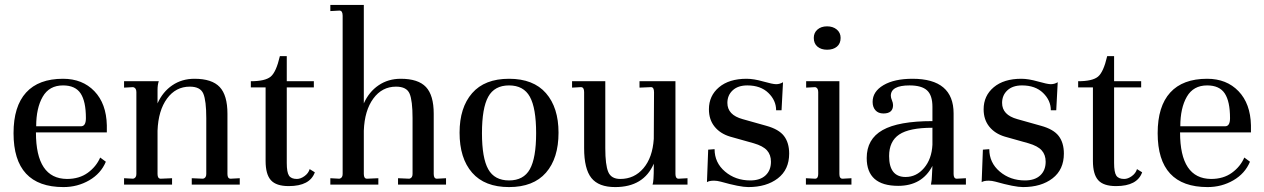

<svg xmlns="http://www.w3.org/2000/svg" viewBox="-20 -750 5137 780"><path d="M236 -430Q315 -430 363.5 -379.5Q412 -329 414 -241V-212H126Q126 -24 252 -23Q302 -23 336.5 -48Q371 -73 387 -110L410 -93Q390 -45 342.5 -17.5Q295 10 238 10Q35 10 35 -209Q35 -318 86 -374Q137 -430 236 -430ZM236 -403Q180 -403 153.5 -357Q127 -311 127 -237H309Q329 -237 329 -270Q329 -338 307.5 -370.5Q286 -403 236 -403Z M917 -24 954 -26V0H759V-26L805 -24Q818 -27 818 -43V-270Q818 -341 806 -369.5Q794 -398 751 -398Q694 -398 658.5 -349.5Q623 -301 620 -219V-43Q620 -24 633 -24L679 -26V0H484V-26L521 -24Q534 -27 534 -43V-376Q534 -393 521 -396L484 -394V-420H625Q620 -405 620 -385V-330Q641 -377 680 -403.5Q719 -430 770 -430Q841 -430 872.5 -396.5Q904 -363 904 -288V-43Q904 -24 917 -24Z M1145 -522V-420H1255V-395H1145V-88Q1145 -50 1154 -36.5Q1163 -23 1186 -23Q1201 -23 1217 -34.5Q1233 -46 1238 -63L1259 -50Q1239 6 1153 6Q1102 6 1080.5 -18Q1059 -42 1059 -96V-395H999V-420Q1057 -420 1079.5 -438.5Q1102 -457 1117 -522Z M1755 -24 1792 -26V0H1597V-26L1643 -24Q1656 -27 1656 -43V-270Q1656 -341 1644 -369.5Q1632 -398 1589 -398Q1532 -398 1496.5 -349.5Q1461 -301 1458 -219V-43Q1458 -24 1471 -24L1517 -26V0H1322V-26L1359 -24Q1372 -27 1372 -43V-686Q1372 -707 1359 -707L1322 -705V-730H1458V-330Q1479 -377 1518 -403.5Q1557 -430 1608 -430Q1679 -430 1710.5 -396.5Q1742 -363 1742 -288V-43Q1742 -24 1755 -24Z M1847 -211Q1847 -313 1898 -371.5Q1949 -430 2048 -430Q2147 -430 2198 -371.5Q2249 -313 2249 -211Q2249 -107 2198 -48.5Q2147 10 2048 10Q1949 10 1898 -48.5Q1847 -107 1847 -211ZM1938 -209Q1938 -108 1963.5 -62.5Q1989 -17 2048 -17Q2107 -17 2132.5 -62.5Q2158 -108 2158 -209Q2158 -311 2132.5 -357Q2107 -403 2048 -403Q1989 -403 1963.5 -357Q1938 -311 1938 -209Z M2737 -24 2773 -26V0H2631Q2636 -12 2636 -72V-85Q2595 10 2479 10Q2412 10 2382.5 -27Q2353 -64 2353 -148V-376Q2353 -396 2340 -396L2304 -394V-420H2439V-148Q2439 -80 2451 -51.5Q2463 -23 2500 -23Q2557 -23 2594 -66.5Q2631 -110 2636 -186L2637 -375Q2637 -396 2625 -396L2578 -394V-420H2724V-43Q2724 -24 2737 -24ZM2637 -220V-226Z M2852 -10 2857 -142 2883 -144Q2883 -89 2925.5 -53Q2968 -17 3028 -17Q3068 -17 3090 -37.5Q3112 -58 3112 -93Q3112 -121 3096 -139Q3080 -157 3042 -168L2946 -195Q2906 -207 2883 -235.5Q2860 -264 2860 -306Q2860 -361 2901 -395.5Q2942 -430 3013 -430Q3042 -430 3080.5 -419Q3119 -408 3133 -408Q3148 -408 3161 -416L3155 -302H3133Q3133 -342 3101.5 -372.5Q3070 -403 3016 -403Q2978 -403 2956.5 -383Q2935 -363 2935 -332Q2935 -283 2997 -266L3093 -239Q3144 -225 3165 -197.5Q3186 -170 3186 -126Q3186 -61 3140 -25.5Q3094 10 3020 10Q2986 10 2908 -12Q2893 -16 2881 -16Q2861 -16 2852 -10Z M3395 -596Q3395 -573 3380 -560.5Q3365 -548 3340 -548Q3316 -548 3301 -560.5Q3286 -573 3286 -596Q3286 -617 3301 -630Q3316 -643 3340 -643Q3364 -643 3379.5 -630Q3395 -617 3395 -596ZM3390 -420V-43Q3390 -24 3403 -24L3439 -26V0H3254V-26L3291 -24Q3304 -24 3304 -43V-376Q3304 -393 3292 -396L3255 -394V-420Z M3867 -24 3904 -26V0H3762Q3766 -20 3766 -37L3768 -76Q3726 5 3629 5Q3501 5 3501 -108Q3501 -185 3565.5 -221.5Q3630 -258 3768 -258V-316Q3768 -363 3746 -383Q3724 -403 3675 -403Q3599 -403 3599 -361Q3599 -353 3603.5 -342.5Q3608 -332 3608 -323Q3608 -289 3569 -289Q3548 -289 3536.5 -302Q3525 -315 3525 -336Q3525 -378 3569 -404Q3613 -430 3687 -430Q3854 -430 3854 -289V-43Q3854 -24 3867 -24ZM3659 -31Q3703 -31 3734 -67.5Q3765 -104 3768 -162V-231Q3674 -231 3633 -203.5Q3592 -176 3592 -116Q3592 -31 3659 -31Z M3968 -10 3973 -142 3999 -144Q3999 -89 4041.5 -53Q4084 -17 4144 -17Q4184 -17 4206 -37.5Q4228 -58 4228 -93Q4228 -121 4212 -139Q4196 -157 4158 -168L4062 -195Q4022 -207 3999 -235.5Q3976 -264 3976 -306Q3976 -361 4017 -395.5Q4058 -430 4129 -430Q4158 -430 4196.5 -419Q4235 -408 4249 -408Q4264 -408 4277 -416L4271 -302H4249Q4249 -342 4217.5 -372.5Q4186 -403 4132 -403Q4094 -403 4072.5 -383Q4051 -363 4051 -332Q4051 -283 4113 -266L4209 -239Q4260 -225 4281 -197.5Q4302 -170 4302 -126Q4302 -61 4256 -25.5Q4210 10 4136 10Q4102 10 4024 -12Q4009 -16 3997 -16Q3977 -16 3968 -10Z M4506 -522V-420H4616V-395H4506V-88Q4506 -50 4515 -36.5Q4524 -23 4547 -23Q4562 -23 4578 -34.5Q4594 -46 4599 -63L4620 -50Q4600 6 4514 6Q4463 6 4441.5 -18Q4420 -42 4420 -96V-395H4360V-420Q4418 -420 4440.5 -438.5Q4463 -457 4478 -522Z M4884 -430Q4963 -430 5011.5 -379.5Q5060 -329 5062 -241V-212H4774Q4774 -24 4900 -23Q4950 -23 4984.5 -48Q5019 -73 5035 -110L5058 -93Q5038 -45 4990.5 -17.5Q4943 10 4886 10Q4683 10 4683 -209Q4683 -318 4734 -374Q4785 -430 4884 -430ZM4884 -403Q4828 -403 4801.5 -357Q4775 -311 4775 -237H4957Q4977 -237 4977 -270Q4977 -338 4955.5 -370.5Q4934 -403 4884 -403Z"/></svg>

Font: Unna
Style: Regular
Weight: 400
Designer: Jorge de Buen U.
Foundry: Omnibus-Type
Version: Version 2.006;PS 002.006;hotconv 1.0.70;makeotf.lib2.5.58329